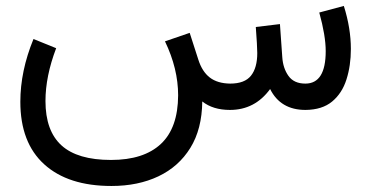

<svg xmlns="http://www.w3.org/2000/svg" viewBox="-20 -367 1239 641"><path d="M747.6 0Q690.9 0 655.3 -28.3Q654.3 64 615.5 126.7Q576.7 189.5 508.8 221.7Q440.9 253.9 352.1 253.9Q207.5 253.9 127.7 181.6Q47.9 109.4 47.9 -27.3Q47.9 -129.9 91.8 -236.8L167.5 -206.1Q131.8 -112.3 131.8 -29.8Q131.8 69.8 185.3 118.4Q238.8 167 350.6 167Q460 167 517.1 113.5Q574.2 60.1 574.7 -48.8Q574.7 -137.7 530.8 -229L613.3 -257.3L642.1 -168Q654.8 -127.9 680.4 -108.2Q706.1 -88.4 748.5 -87.9Q796.9 -87.9 817.9 -114.3Q838.9 -140.6 838.9 -189.9Q838.9 -201.7 837.6 -223.4Q836.4 -245.1 834 -276.9L914.6 -286.6L922.4 -176.3Q924.8 -139.2 943.1 -113.5Q961.4 -87.9 999.5 -87.9Q1067.4 -87.9 1067.4 -196.3Q1067.4 -247.6 1045.9 -325.2L1127.9 -347.2Q1151.4 -272.5 1151.4 -203.6Q1151.4 -147.9 1136.7 -101.8Q1122.1 -55.7 1088.9 -28.1Q1055.7 -0.5 1000 0Q916.5 0 881.8 -69.8Q831.1 0 747.6 0Z"/></svg>

Font: Vazir WOL-UI
Style: Regular-WOL-UI
Weight: 400
Designer: Saber Rastikerdar
Foundry: Saber Rastikerdar
Version: Version 30.1.0